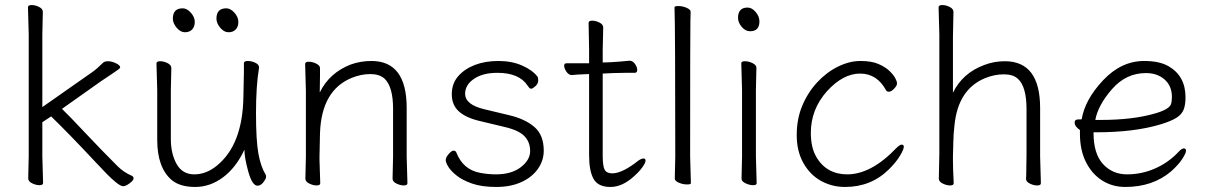

<svg xmlns="http://www.w3.org/2000/svg" viewBox="-20 -726 4785 762"><path d="M92 -18 94 -106V-590L91 -697Q91 -706 105.5 -706Q120 -706 135 -698.5Q150 -691 150 -679L148 -590V-301L345 -439Q364 -452 389 -477Q395 -483 409 -483Q423 -483 440 -475Q457 -467 457 -458Q457 -454 427 -434.5Q397 -415 380 -403L226 -294Q255 -266 317.5 -199.5Q380 -133 446 -67Q471 -42 504 -28Q510 -25 510 -17.5Q510 -10 494.5 1.5Q479 13 469 13Q459 13 440.5 -2Q422 -17 403 -36.5Q384 -56 356 -86Q258 -191 183 -264L148 -241V-106L151 0Q151 9 137 9Q123 9 107.5 1.5Q92 -6 92 -18Z M839 -652Q839 -693 878 -693Q895 -693 910.5 -675.5Q926 -658 926 -639Q926 -620 915.5 -609Q905 -598 887 -598Q869 -598 854 -616Q839 -634 839 -652ZM666 -652Q666 -693 705 -693Q722 -693 737.5 -675.5Q753 -658 753 -639Q753 -620 742.5 -609Q732 -598 714 -598Q696 -598 681 -616Q666 -634 666 -652ZM660 -456 658 -368V-175Q658 -116 681 -75Q704 -34 751 -34Q798 -34 840 -68Q943 -151 946 -342Q948 -418 948 -442V-475Q948 -484 963 -484Q978 -484 993 -477Q1008 -470 1008 -459V-457Q996 -385 996 -277Q996 -169 1005.5 -116.5Q1015 -64 1034 -34Q1036 -30 1036 -23.5Q1036 -17 1025.5 -3Q1015 11 1002 11Q981 11 965.5 -44.5Q950 -100 950 -132Q917 -61 865.5 -22.5Q814 16 754.5 16Q695 16 662 -11Q604 -60 604 -171V-368L601 -474Q601 -483 615.5 -483Q630 -483 645 -475.5Q660 -468 660 -456Z M1538 -17 1540 -105V-294Q1540 -382 1506 -414Q1486 -432 1449.5 -432Q1413 -432 1376 -417Q1256 -368 1250 -198Q1249 -149 1248 -105V-91Q1248 -91 1251 1Q1251 10 1237 10Q1223 10 1207.5 2.5Q1192 -5 1192 -17L1194 -105V-365L1191 -472Q1191 -481 1205.5 -481Q1220 -481 1235 -473.5Q1250 -466 1250 -456V-428Q1250 -411 1249.5 -392Q1249 -373 1249 -359Q1287 -437 1372 -470Q1411 -484 1454 -484Q1594 -484 1594 -298V-105L1597 1Q1597 10 1583 10Q1569 10 1553.5 2.5Q1538 -5 1538 -17Z M1883 -246Q1828 -259 1800.5 -284.5Q1773 -310 1773 -352Q1773 -394 1798 -423Q1823 -452 1864 -468Q1905 -484 1958 -484Q2011 -484 2052 -466Q2093 -448 2113 -422Q2116 -419 2116 -406.5Q2116 -394 2105 -384Q2094 -374 2088.5 -374Q2083 -374 2080.5 -377.5Q2078 -381 2074 -386Q2041 -437 1954 -437Q1896 -437 1861 -413Q1826 -389 1826 -354Q1826 -310 1904 -292L2000 -269Q2064 -254 2101 -222Q2138 -190 2138 -128Q2138 -89 2115 -56Q2092 -23 2049.5 -3.5Q2007 16 1949.5 16Q1892 16 1853.5 2.5Q1815 -11 1792 -29.5Q1769 -48 1759 -64.5Q1749 -81 1749 -91Q1749 -101 1760.5 -114.5Q1772 -128 1780 -128Q1788 -128 1791 -121Q1818 -52 1886 -40Q1917 -34 1948 -34Q2010 -34 2047 -62.5Q2084 -91 2084 -126.5Q2084 -162 2061.5 -185.5Q2039 -209 1983 -222Z M2374 -617 2372 -528V-478L2402 -479Q2438 -481 2478 -485H2479Q2491 -485 2500 -472.5Q2509 -460 2509 -448.5Q2509 -437 2499 -437H2461Q2433 -437 2413 -436L2372 -434V-108Q2372 -66 2380 -52Q2388 -38 2410 -38Q2450 -38 2514 -89Q2526 -97 2534 -97Q2542 -97 2542 -88.5Q2542 -80 2530 -63Q2518 -46 2498 -28Q2451 16 2402.5 16Q2354 16 2336 -15.5Q2318 -47 2318 -110V-432H2314Q2292 -431 2271 -430L2250 -428Q2237 -428 2228 -441.5Q2219 -455 2219 -465Q2219 -475 2229 -475H2318V-528L2316 -635Q2316 -644 2330 -644Q2344 -644 2359 -636.5Q2374 -629 2374 -617Z M2707 6Q2690 6 2674 -1Q2658 -8 2658 -17L2660 -105Q2660 -610 2657 -697Q2657 -702 2672 -702Q2689 -702 2705 -695Q2721 -688 2721 -679Q2721 -658 2720 -643Q2719 -590 2719 -105L2722 1Q2722 6 2707 6Z M2909 -655Q2909 -696 2947 -696Q2964 -696 2979 -678.5Q2994 -661 2994 -641Q2994 -602 2957 -602Q2938 -602 2923.5 -619.5Q2909 -637 2909 -655ZM2923 -17 2925 -105V-368L2922 -475Q2922 -483 2936.5 -483Q2951 -483 2966.5 -475.5Q2982 -468 2982 -457L2980 -368V-105L2983 1Q2983 9 2969 9Q2955 9 2939 1.5Q2923 -6 2923 -17Z M3559 -152Q3567 -152 3567 -143Q3567 -134 3552.5 -109Q3538 -84 3509 -55Q3438 16 3334 16Q3282 16 3238.5 -8Q3195 -32 3168.5 -79Q3142 -126 3142 -190Q3142 -254 3164 -306.5Q3186 -359 3223 -399Q3260 -439 3305.5 -461.5Q3351 -484 3395 -484Q3439 -484 3466.5 -472Q3494 -460 3510 -444.5Q3526 -429 3533 -416Q3540 -403 3540 -394.5Q3540 -386 3528.5 -374Q3517 -362 3508.5 -362Q3500 -362 3497 -367Q3461 -434 3393.5 -434Q3326 -434 3262 -364Q3198 -292 3198 -199Q3198 -142 3218.5 -105.5Q3239 -69 3270.5 -51.5Q3302 -34 3342 -34Q3438 -34 3538 -139Q3551 -152 3559 -152Z M4108 -105 4111 1Q4111 10 4096.5 10Q4082 10 4067 2.5Q4052 -5 4052 -16V-17Q4053 -25 4053 -44L4054 -115V-293Q4054 -382 4020 -413Q4001 -431 3964 -431Q3927 -431 3890 -416Q3782 -372 3768 -228Q3764 -194 3763.5 -161.5Q3763 -129 3762 -105V-89Q3762 -59 3765 1Q3765 10 3751 10Q3737 10 3721.5 2.5Q3706 -5 3706 -17L3708 -115V-590L3705 -697Q3705 -706 3719.5 -706Q3734 -706 3749 -698.5Q3764 -691 3764 -679L3762 -580V-358Q3800 -436 3886 -468Q3925 -483 3968 -483Q4108 -483 4108 -297Z M4320 -201V-198Q4320 -116 4357.5 -75Q4395 -34 4453 -34Q4511 -34 4564.5 -57.5Q4618 -81 4658 -124Q4670 -137 4678.5 -137Q4687 -137 4687 -127.5Q4687 -118 4672 -95Q4657 -72 4628 -46Q4555 16 4446 16Q4395 16 4354.5 -9.5Q4314 -35 4290 -82.5Q4266 -130 4266 -195V-210Q4245 -224 4245 -240Q4245 -252 4259 -252Q4273 -252 4273 -253Q4286 -331 4358 -407.5Q4430 -484 4521 -484Q4582 -484 4618 -463Q4685 -424 4685 -340Q4685 -311 4678 -292Q4671 -273 4650.5 -259.5Q4630 -246 4588 -233Q4483 -201 4332 -201ZM4348 -250Q4477 -250 4565 -276Q4620 -292 4627 -312Q4631 -323 4631 -341Q4631 -385 4602 -410.5Q4573 -436 4528 -436Q4449 -436 4393.5 -372.5Q4338 -309 4327 -250Z"/></svg>

Font: ToneOZ-Pinyin-WenKai-Light
Style: Light
Weight: 300
Designer: Fontworks Inc.
Foundry: ToneOZ
Version: Version 0.240331